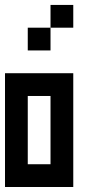

<svg xmlns="http://www.w3.org/2000/svg" viewBox="-20 -747 404 767"><path d="M181.8 -727.3H272.7V-636.4H181.8ZM90.9 -636.4H181.8V-545.5H90.9ZM181.8 -363.6H90.9V-90.9H181.8ZM0 -454.5H272.7V0H0Z"/></svg>

Font: Micro 5
Style: Regular
Weight: 400
Designer: Sarah Cadigan-Fried
Version: Version 1.000; ttfautohint (v1.8.4.7-5d5b)